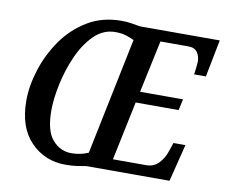

<svg xmlns="http://www.w3.org/2000/svg" viewBox="-80 -824 1093 933"><g transform="rotate(10 466.5 -357.0)"><path d="M299 11Q331 11 354.5 7.5Q378 4 401 0H811L857 -184H798L783 -140Q772 -106 748 -80.5Q724 -55 686 -55H522L583 -346H795L807 -401H595L650 -659H788Q819 -659 832.5 -639.5Q846 -620 846 -592Q846 -587 843 -561.5Q840 -536 839 -530H897L933 -714H539Q519 -717 497.5 -721Q476 -725 447 -725Q352 -725 279.5 -681Q207 -637 158 -567Q109 -497 83.5 -416.5Q58 -336 58 -263Q58 -132 127 -60.5Q196 11 299 11ZM318 -49Q262 -49 224 -93Q186 -137 186 -236Q186 -294 201.5 -367.5Q217 -441 247.5 -509.5Q278 -578 323 -622Q368 -666 427 -666Q458 -666 481 -658.5Q504 -651 520 -643L401 -66Q361 -49 318 -49Z"/></g></svg>

Font: Noto Serif SemiCondensed Semi
Style: Italic
Weight: 600
Width: 4
Italic angle: -12°
Designer: Monotype Design Team
Foundry: Monotype Imaging Inc.
Version: Version 1.901